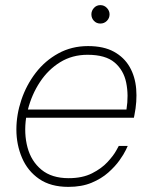

<svg xmlns="http://www.w3.org/2000/svg" viewBox="-20 -720 591 750"><path d="M247 10Q178 10 133 -21Q88 -52 66 -103.5Q44 -155 44 -214Q44 -272 63.5 -330Q83 -388 119.5 -435.5Q156 -483 208 -511.5Q260 -540 324 -540Q385 -540 425 -518Q465 -496 486.5 -458.5Q508 -421 512 -372.5Q516 -324 505 -270L503 -260H82Q73 -198 87.5 -144Q102 -90 142 -57Q182 -24 248 -24Q302 -24 339.5 -43Q377 -62 400 -87Q423 -112 433.5 -131Q444 -150 444 -150H479Q479 -150 471.5 -134Q464 -118 447 -94Q430 -70 403 -46Q376 -22 337.5 -6Q299 10 247 10ZM89 -292H474Q483 -348 473 -397Q463 -446 427.5 -476Q392 -506 322 -506Q262 -506 215 -477Q168 -448 136 -399.5Q104 -351 89 -292ZM372 -628Q357 -628 347 -638.5Q337 -649 337 -664Q337 -678 347 -689Q357 -700 372 -700Q387 -700 397.5 -689Q408 -678 408 -664Q408 -649 397.5 -638.5Q387 -628 372 -628Z"/></svg>

Font: Be Vietnam Pro Variable Thin
Style: Italic
Weight: 100
Italic angle: -12°
Designer: Lam Bao, Tony Le, Vietanh Nguyen
Foundry: Yellow Type Foundry
Version: Version 1.002